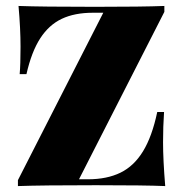

<svg xmlns="http://www.w3.org/2000/svg" viewBox="-20 -628 621 648"><path d="M246.6 -22.9H276.4Q340.8 -22.9 386.5 -45.2Q432.1 -67.4 462.6 -117.2Q493.2 -167 510.7 -250H533.7Q530.3 -201.2 530.3 -147.9Q530.3 -88.9 537.6 0Q469.7 -2.9 303.7 -2.9Q122.6 -2.9 40.5 0V-20L328.6 -585H293.5Q231.9 -585 188.5 -564.5Q145 -543.9 115.7 -498.5Q86.4 -453.1 69.3 -377.9H46.4Q49.3 -409.7 49.3 -470.2Q49.3 -531.2 42.5 -607.9Q119.6 -605 301.3 -605Q461.4 -605 534.7 -607.9V-587.9Z"/></svg>

Font: TypoPRO Playfair Display SC
Style: Regular
Weight: 900
Designer: Claus Eggers Sørensen
Foundry: Claus Eggers Sørensen
Version: Version 1.004;PS 001.004;hotconv 1.0.70;makeotf.lib2.5.58329